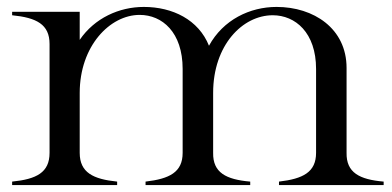

<svg xmlns="http://www.w3.org/2000/svg" viewBox="-20 -534 1132 554"><path d="M15 -10V0H318V-10C249 -17 210 -36 210 -93V-266C210 -401 297 -491 383 -491C448 -491 507 -441 507 -335V-93C507 -37 469 -18 400 -10V0H702V-10C632 -16 594 -36 595 -93V-266C595 -404 680 -490 767 -490C832 -490 892 -440 892 -335V-93C892 -37 854 -18 785 -10V0H1087V-10C1017 -16 979 -36 980 -93V-338C980 -452 885 -514 778 -514C701 -514 624 -477 583 -402C553 -477 478 -514 395 -514C324 -514 253 -482 210 -419V-500H15V-490C85 -483 123 -464 123 -407V-93C123 -36 85 -17 15 -10Z"/></svg>

Font: Sprat
Style: Regular
Weight: 400
Designer: Ethan Nakache
Foundry: Collletttivo
Version: Version 2.000;Glyphs 3.2 (3217)